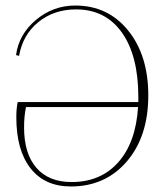

<svg xmlns="http://www.w3.org/2000/svg" viewBox="-20 -662 594 694"><path d="M252 -642Q370 -642 443 -552Q516 -462 516 -317Q516 -169 438.5 -78.5Q361 12 236 12Q142 12 90.5 -53.5Q39 -119 39 -238Q39 -271 44 -293H480V-311Q480 -461 420.5 -544.5Q361 -628 255 -628Q175 -628 118.5 -582Q62 -536 49 -460L38 -463Q48 -538 110 -590Q172 -642 252 -642ZM67 -201Q67 -107 111.5 -55.5Q156 -4 239 -4Q344 -4 407.5 -75.5Q471 -147 479 -275H74Q67 -243 67 -201Z"/></svg>

Font: Arapey Thin-Display
Style: Regular
Weight: 100
Designer: Eduardo Rodriguez Tunni
Foundry: Eduardo Rodriguez Tunni
Version: Version 4.000